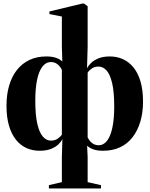

<svg xmlns="http://www.w3.org/2000/svg" viewBox="-20 -837 841 1080"><path d="M255 223V204.5L328 187.5V46L331 -55.5Q325.5 -42 309.8 -26.2Q294 -10.5 267.8 0.2Q241.5 11 203 11Q163 11 129 -4.2Q95 -19.5 69.8 -51Q44.5 -82.5 30.5 -130.2Q16.5 -178 16.5 -242.5Q16.5 -305 31.5 -356Q46.5 -407 75.2 -443.5Q104 -480 145.8 -499.8Q187.5 -519.5 240.5 -519.5Q273.5 -519.5 295.8 -511.5Q318 -503.5 330.5 -491L328 -573V-744L258 -758V-772.5L443 -817H452.5L473 -802V-573L469.5 -453Q476 -466.5 491.5 -482Q507 -497.5 533.5 -508.5Q560 -519.5 598 -519.5Q638 -519.5 672 -504Q706 -488.5 731.2 -457.2Q756.5 -426 770.5 -378.2Q784.5 -330.5 784.5 -265.5Q784.5 -203 769.2 -152.2Q754 -101.5 725.5 -64.8Q697 -28 655.2 -8.5Q613.5 11 560 11Q526 11 504.5 3Q483 -5 470 -17.5L473 46V187.5L548 204.5V223ZM266.5 -46Q289 -46 304.8 -57.2Q320.5 -68.5 328 -79.5V-444Q322 -456.5 313.2 -466.5Q304.5 -476.5 293 -482.2Q281.5 -488 267 -488Q238 -488 218.2 -462Q198.5 -436 188.5 -387.5Q178.5 -339 178.5 -271.5Q178.5 -188.5 190.2 -139Q202 -89.5 221.8 -67.8Q241.5 -46 266.5 -46ZM534 -20Q563.5 -20 583 -46.2Q602.5 -72.5 612.5 -121Q622.5 -169.5 622.5 -237Q622.5 -320 610.8 -369.5Q599 -419 579.2 -440.8Q559.5 -462.5 534.5 -462.5Q512 -462.5 497 -452.2Q482 -442 473 -428.5V-64Q479.5 -51.5 488 -41.5Q496.5 -31.5 508.2 -25.8Q520 -20 534 -20Z"/></svg>

Font: Merriweather 144pt ExtraBold
Style: Regular
Weight: 800
Version: Version 2.100